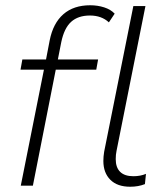

<svg xmlns="http://www.w3.org/2000/svg" viewBox="-20 -706 581 730"><path d="M213 -546 200 -480H353L346 -441H192L105 0H59L147 -441H58L65 -480H155L169 -553Q182 -618 221 -652Q260 -686 323 -686Q351 -686 376 -678Q401 -670 416 -654L394 -621Q366 -647 322 -647Q277 -647 250.5 -623Q224 -599 213 -546ZM373 -94Q373 -111 376 -129L487 -683H533L423 -132Q420 -118 420 -101Q420 -69 437 -52.5Q454 -36 487 -36Q514 -36 535 -45L531 -6Q506 4 475 4Q426 4 399.5 -22.5Q373 -49 373 -94Z"/></svg>

Font: Montserrat Ace
Style: Light Italic
Weight: 300
Italic angle: -11.3°
Designer: Julieta Ulanovsky
Foundry: Julieta Ulanovsky
Version: Version 1